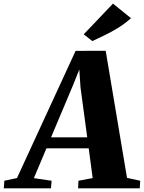

<svg xmlns="http://www.w3.org/2000/svg" viewBox="-102 -1020 779 1040"><path d="M-81.5 0 -78.5 -41 -10 -55.5 307.5 -744.5 470.5 -745 586 -56.5 657.5 -41 655 0H321L323 -41L400 -55.5L378.5 -216.5H149.5L81.5 -55L177.5 -41L174 0ZM174.5 -276H370.5L334 -547.5L327.5 -643.5L295 -562ZM398 -797.5 351.5 -834 510 -1000.5 607.5 -921.5Q574.5 -891.5 537.2 -868.8Q500 -846 464 -828.8Q428 -811.5 398 -797.5Z"/></svg>

Font: Merriweather 60pt Black
Style: Italic
Weight: 900
Italic angle: -7.8°
Version: Version 2.101